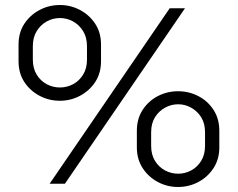

<svg xmlns="http://www.w3.org/2000/svg" viewBox="-20 -733 949 766"><path d="M690 13Q647 13 609.5 -7Q572 -27 549 -62.5Q526 -98 526 -145V-211Q526 -259 549 -294.5Q572 -330 609.5 -349.5Q647 -369 690 -369Q734 -369 771.5 -349.5Q809 -330 832 -294.5Q855 -259 855 -211V-145Q855 -98 832 -62.5Q809 -27 771.5 -7Q734 13 690 13ZM219 -331Q175 -331 137.5 -351Q100 -371 77 -406Q54 -441 54 -489V-555Q54 -603 77 -638Q100 -673 137.5 -693Q175 -713 219 -713Q262 -713 299.5 -693Q337 -673 360 -638Q383 -603 383 -555V-489Q383 -441 360 -406Q337 -371 299.5 -351Q262 -331 219 -331ZM219 -384Q247 -384 271.5 -397Q296 -410 311.5 -435Q327 -460 327 -495V-548Q327 -584 311.5 -609Q296 -634 271.5 -647.5Q247 -661 219 -661Q191 -661 166.5 -647.5Q142 -634 126.5 -609Q111 -584 111 -548V-495Q111 -460 126.5 -435Q142 -410 166.5 -397Q191 -384 219 -384ZM691 -40Q718 -40 742.5 -53Q767 -66 782.5 -91Q798 -116 798 -151V-205Q798 -241 782.5 -265.5Q767 -290 742.5 -303.5Q718 -317 691 -317Q663 -317 638.5 -303.5Q614 -290 598.5 -265.5Q583 -241 583 -205V-151Q583 -116 598.5 -91Q614 -66 638.5 -53Q663 -40 691 -40ZM178 0 657 -700H718L239 0Z"/></svg>

Font: MuseoModerno Thin Light
Style: Regular
Weight: 300
Version: Version 1.003